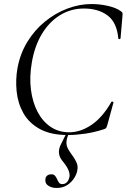

<svg xmlns="http://www.w3.org/2000/svg" viewBox="-20 -656 627 951"><path d="M316.8 12.8Q231.8 12.8 177.8 -16.7Q123.8 -46.2 96.2 -95Q68.6 -143.8 62.5 -202Q56.4 -260.2 66.4 -317.8Q79.6 -390 115.3 -448.4Q151 -506.8 202.2 -548.7Q253.4 -590.6 313.2 -613.3Q373 -636 433.6 -636Q474.6 -636 515.1 -626.7Q555.6 -617.4 578.6 -600.6Q585.6 -595.8 586.6 -591.8Q587.6 -587.8 586.6 -576.8L577 -466Q576.2 -462.2 571.2 -462.2Q566.2 -462.2 566 -466Q558.6 -545.6 512.5 -579.7Q466.4 -613.8 395.8 -613.8Q330.8 -613.8 277.1 -580.7Q223.4 -547.6 187.3 -487.5Q151.2 -427.4 137.6 -346Q125.2 -274.8 133.2 -212.2Q141.2 -149.6 166 -102.2Q190.8 -54.8 230.7 -27.8Q270.6 -0.8 322.8 -0.8Q379.2 -0.8 433.6 -37.8Q488 -74.8 531.6 -151.2Q533.8 -154.4 538.7 -152.3Q543.6 -150.2 541.8 -147.4L512.4 -39.6Q508.6 -26.8 506 -22.7Q503.4 -18.6 494.4 -15.8Q446.8 -0.4 400.9 6.2Q355 12.8 316.8 12.8ZM259.6 275Q235.8 275 218.5 263.3Q201.2 251.6 205.2 228.4Q207.2 218.4 215 212.8Q222.8 207.2 233.6 207.2Q246.2 207.2 252.5 214.5Q258.8 221.8 262.8 231.6Q266.8 241.4 272.3 248.7Q277.8 256 288 256Q316.6 256 324.4 218.4Q326.4 201 316.3 180.8Q306.2 160.6 287 138Q274 121.8 272.1 101.9Q270.2 82 281.2 60L311 0H323Q312 24 309.7 41.5Q307.4 59 313.4 73.5Q319.4 88 331.4 104Q348.2 125.8 357.9 146Q367.6 166.2 362.8 187.8Q360.6 204.8 347.9 225.4Q335.2 246 313.3 260.5Q291.4 275 259.6 275Z"/></svg>

Font: Cormorant Garamond Light
Style: Italic
Weight: 300
Italic angle: -10°
Designer: Christian Thalmann (Catharsis Fonts)
Foundry: Catharsis Fonts
Version: Version 4.001